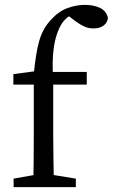

<svg xmlns="http://www.w3.org/2000/svg" viewBox="-20 -770 464 790"><path d="M169 -55 292 -35V0H36V-35L149 -55ZM159 -474H337V-422H159ZM119 -210V-422H35V-465L148 -480L119 -465Q127 -551 141.5 -602Q156 -653 190 -689Q222 -724 258.5 -737Q295 -750 329 -750Q364 -750 390.5 -738Q417 -726 424 -697Q423 -678 407 -665.5Q391 -653 364 -653Q345 -653 328 -660.5Q311 -668 293 -681L244 -718L328 -738L351 -708Q343 -713 332 -716.5Q321 -720 312 -720Q290 -720 266.5 -705Q243 -690 229 -664Q218 -644 209.5 -614Q201 -584 198 -540Q195 -496 199 -435V-210Q199 -158 200 -105.5Q201 -53 202 0H116Q118 -53 118.5 -105.5Q119 -158 119 -210Z"/></svg>

Font: Adobe Variable Font Prototype
Style: Regular
Weight: 389
Designer: Frank Grießhammer
Foundry: Adobe
Version: Version 1.004;hotconv 1.0.113;makeotfexe 2.5.65598